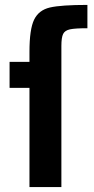

<svg xmlns="http://www.w3.org/2000/svg" viewBox="-20 -762 382 782"><path d="M100 -404H19V-510H100V-551Q100 -643 119 -682Q138 -721 183.5 -731.5Q229 -742 336 -742V-647Q286 -647 265 -642.5Q244 -638 237 -623.5Q230 -609 230 -575V0H100Z"/></svg>

Font: Saira Semi Condensed SemiBold
Style: Regular
Weight: 600
Width: 4
Designer: Hector Gatti with collaboration of the Omnibus-Type team
Foundry: Omnibus-Type
Version: Version 1.001; ttfautohint (v1.8)